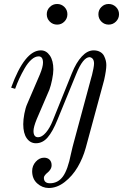

<svg xmlns="http://www.w3.org/2000/svg" viewBox="-20 -710 620 968"><path d="M215.8 -638.2Q215.8 -659.7 231.2 -674.8Q246.6 -689.9 268.1 -689.9Q289.6 -689.9 304.7 -674.8Q319.8 -659.7 319.8 -638.2Q319.8 -616.7 304.7 -601.3Q289.6 -585.9 268.1 -585.9Q246.1 -585.9 231 -601.1Q215.8 -616.2 215.8 -638.2ZM476.1 -638.2Q476.1 -659.7 491.2 -674.8Q506.3 -689.9 527.8 -689.9Q549.3 -689.9 564.7 -674.8Q580.1 -659.7 580.1 -638.2Q580.1 -616.7 564.7 -601.3Q549.3 -585.9 527.8 -585.9Q506.3 -585.9 491.2 -601.1Q476.1 -616.2 476.1 -638.2ZM56.2 -262.2 36.1 -268.1Q104.5 -456.1 186 -456.1Q213.4 -456.1 231.2 -430.2Q249 -404.3 249 -359.9Q249 -339.4 242.7 -308.3Q236.3 -277.3 229 -257.8L165 -108.9Q148.9 -69.3 148.9 -49.8Q148.9 -18.1 171.9 -18.1Q191.4 -18.1 211.4 -41.5Q231.4 -64.9 246.1 -102.1L342.8 -341.8Q364.3 -395 392.6 -425.5Q420.9 -456.1 452.1 -456.1Q471.2 -456.1 484.9 -448.2Q498.5 -440.4 504.6 -428Q510.7 -415.5 513.4 -404.3Q516.1 -393.1 516.1 -381.8Q516.1 -356.4 504.9 -306.2L412.1 36.1Q397.9 87.4 371.6 132.3Q345.2 177.2 306.4 207.5Q267.6 237.8 226.1 237.8Q193.4 237.8 167.7 214.8Q142.1 191.9 142.1 152.8Q142.1 125.5 160.4 105.2Q178.7 85 202.1 85Q219.7 85 230 95.2Q240.2 105.5 240.2 123Q240.2 134.3 234.1 144Q228 153.8 220.7 159.4Q213.4 165 207.3 172.4Q201.2 179.7 201.2 186Q201.2 213.9 231.9 213.9Q272 213.9 296.9 180.2Q321.8 146.5 337.9 64.9Q340.8 49.8 345.7 31.7Q350.6 13.7 351.1 11.2L439.9 -317.9Q440.4 -317.9 443.8 -331.5Q447.3 -345.2 450.7 -362.8Q454.1 -380.4 454.1 -389.2Q454.1 -418 432.1 -421.9Q398.4 -421.9 363.8 -335.9L270 -106.9Q245.6 -46.4 220.2 -17.1Q194.8 12.2 161.1 12.2Q132.8 12.2 115 -12.7Q97.2 -37.6 97.2 -84Q97.2 -106.9 102.8 -136.7Q108.4 -166.5 117.2 -186L181.2 -335Q196.8 -373 196.8 -394Q196.8 -425.8 174.8 -425.8Q156.7 -425.8 138.4 -409.4Q120.1 -393.1 104.2 -365.5Q88.4 -337.9 77.1 -313.5Q65.9 -289.1 56.2 -262.2Z"/></svg>

Font: Flanker Steampunk
Style: Italic
Weight: 400
Italic angle: -12°
Designer: Alexey Kryukov, Leonardo Di Lena
Foundry: Alexey Kryukov, Leonardo Di Lena
Version: 1.210